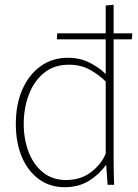

<svg xmlns="http://www.w3.org/2000/svg" viewBox="-20 -771 574 801"><path d="M249 10Q189 10 143 -23Q97 -56 71.5 -115.5Q46 -175 46 -254Q46 -335 73 -397Q100 -459 149 -494.5Q198 -530 263 -530Q314 -530 354 -509.5Q394 -489 419 -464H421V-607H217L219 -632H421V-748L454 -751V-632H532L530 -607H454V-112Q454 -84 454.5 -56Q455 -28 456 0H429L423 -82H421Q396 -45 352.5 -17.5Q309 10 249 10ZM256 -20Q317 -20 360 -53Q403 -86 421 -130V-431Q393 -459 355 -480Q317 -501 268 -501Q204 -501 162 -465.5Q120 -430 99.5 -374Q79 -318 79 -254Q79 -191 99 -138Q119 -85 158.5 -52.5Q198 -20 256 -20Z"/></svg>

Font: Murecho ExtraLight
Style: Regular
Weight: 200
Designer: Neil Summerour
Foundry: Positype
Version: Version 1.010; ttfautohint (v1.8.3)